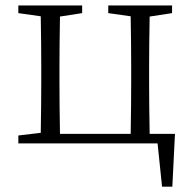

<svg xmlns="http://www.w3.org/2000/svg" viewBox="-20 -531 705 711"><path d="M534.2 -35.2H627.9L618.2 160.2H580.1L563.5 0H47.9V-29.3L130.9 -39.1Q132.8 -150.4 132.8 -226.6V-284.2Q132.8 -361.3 130.9 -470.7L47.9 -482.4V-510.7H284.2V-482.4L202.1 -469.7Q200.2 -360.4 200.2 -284.2V-226.6Q200.2 -144.5 202.1 -35.2H463.9Q465.8 -144.5 465.8 -226.6V-284.2Q465.8 -361.3 463.9 -470.7L380.9 -482.4V-510.7H617.2V-482.4L534.2 -469.7Q532.2 -360.4 532.2 -284.2V-226.6Q532.2 -144.5 534.2 -35.2Z"/></svg>

Font: GenYoMin TW TTF Light
Style: Regular
Weight: 300
Version: Version 1.300